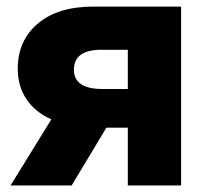

<svg xmlns="http://www.w3.org/2000/svg" viewBox="-20 -566 628 586"><path d="M532.7 0H370.1V-176.3H304.7L198.7 0H12.2L136.7 -201.7Q87.4 -223.6 60.8 -263.2Q34.2 -302.7 34.2 -356Q34.2 -442.4 95.5 -494.1Q156.7 -545.9 265.1 -545.9H532.7ZM370.1 -294.4V-414.1H289.6Q205.6 -414.1 205.6 -353.5Q205.6 -294.4 292 -294.4Z"/></svg>

Font: Inter Extra Bold
Style: Regular
Weight: 800
Designer: Rasmus Andersson
Foundry: rsms
Version: Version 4.000;git-3c8e0fc